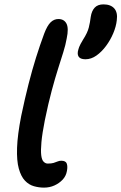

<svg xmlns="http://www.w3.org/2000/svg" viewBox="-20 -847 555 878"><path d="M181 11Q158 11 135 4.5Q112 -2 94 -21Q76 -40 66 -76Q56 -112 58 -171Q60 -230 77 -317Q94 -398 110.5 -462.5Q127 -527 144.5 -583Q162 -639 182 -693Q196 -730 211.5 -745Q227 -760 247 -760Q273 -760 284 -739Q295 -718 285 -671Q280 -642 269.5 -608.5Q259 -575 245.5 -532.5Q232 -490 216.5 -432.5Q201 -375 185 -297Q173 -236 169.5 -197.5Q166 -159 168.5 -137.5Q171 -116 179.5 -107.5Q188 -99 198 -99Q215 -99 225 -102Q235 -105 243 -108.5Q251 -112 260 -112Q281 -112 285.5 -98.5Q290 -85 286 -65Q282 -42 266.5 -25.5Q251 -9 229 1Q207 11 181 11ZM371 -576Q331 -576 336 -611Q338 -621 342 -632Q346 -643 360 -666Q380 -697 386 -721Q392 -745 395 -770Q399 -797 413 -812Q427 -827 453 -827Q486 -827 502.5 -808.5Q519 -790 514 -754Q511 -726 498 -695Q485 -664 465 -637Q445 -610 421 -593Q397 -576 371 -576Z"/></svg>

Font: Shantell Sans Medium
Style: Italic
Weight: 500
Italic angle: -11°
Designer: Stephen Nixon, Anya Danilova, Shantell Martin
Foundry: Arrow Type
Version: Version 1.011;[c5ecc13dd]